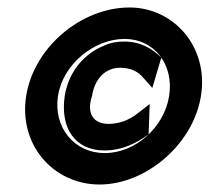

<svg xmlns="http://www.w3.org/2000/svg" viewBox="-20 -482 560 513"><path d="M50 -226C29 -95 123 11 246 11C369 11 496 -95 517 -226C538 -357 444 -462 326 -462C198 -462 71 -357 50 -226ZM135 -226C148 -310 231 -378 313 -378C392 -378 445 -310 432 -226C419 -142 342 -73 260 -73C178 -73 122 -142 135 -226ZM153 -226C140 -138 182 -80 259 -80C307 -80 345 -100 377 -123L380 -204L345 -177C325 -162 300 -151 270 -151C230 -151 210 -178 226 -226C233 -271 261 -301 301 -301C330 -301 350 -290 363 -274L387 -247L411 -328C388 -351 357 -371 311 -371C294 -371 274 -368 258 -360C208 -340 164 -294 153 -226Z"/></svg>

Font: Charger Sport
Style: BlkNrwObl
Weight: 900
Designer: Jasper
Foundry: Cannot Into Space Fonts
Version: Version 1.1